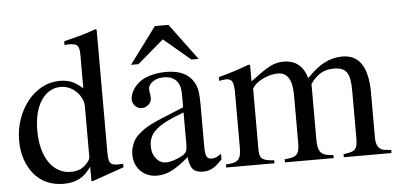

<svg xmlns="http://www.w3.org/2000/svg" viewBox="-52 -866 2023 980"><g transform="rotate(-5 960.0 -376.0)"><path d="M378.9 7.8V-64.5Q350.6 -23.4 316.9 -6.3Q283.2 10.7 236.3 10.7Q189.5 10.7 151.4 -6.3Q113.3 -23.4 86.4 -55.2Q59.6 -86.9 44.4 -130.9Q29.3 -174.8 29.3 -228.5Q29.3 -288.1 47.9 -339.8Q66.4 -391.6 97.7 -430.7Q128.9 -469.7 171.4 -492.2Q213.9 -514.6 261.7 -514.6Q295.9 -514.6 321.3 -504.4Q346.7 -494.1 378.9 -466.8V-638.7Q378.9 -672.9 368.7 -684.6Q358.4 -696.3 327.1 -696.3Q320.3 -696.3 314.9 -695.8Q309.6 -695.3 302.7 -694.3V-713.9Q329.1 -720.7 350.6 -726.1Q372.1 -731.4 391.1 -736.8Q410.2 -742.2 428.2 -748Q446.3 -753.9 466.8 -761.7L472.7 -758.8V-127Q472.7 -87.9 481.9 -75.7Q491.2 -63.5 521.5 -63.5Q526.4 -63.5 533.7 -64Q541 -64.5 547.9 -64.5V-46.9L383.8 10.7ZM378.9 -372.1Q378.9 -393.6 369.6 -413.6Q360.4 -433.6 344.7 -449.2Q329.1 -464.8 308.1 -474.1Q287.1 -483.4 264.6 -483.4Q233.4 -483.4 207.5 -468.3Q181.6 -453.1 163.6 -425.3Q145.5 -397.5 135.7 -358.9Q126 -320.3 126 -273.4Q126 -221.7 136.7 -179.7Q147.5 -137.7 167.5 -108.4Q187.5 -79.1 215.8 -63Q244.1 -46.9 279.3 -46.9Q332 -46.9 361.3 -82Q378.9 -101.6 378.9 -113.3Z M1049.8 -43.9Q1021.5 -12.7 1000 -1Q978.5 10.7 950.2 10.7Q916 10.7 899.4 -7.3Q882.8 -25.4 878.9 -70.3Q828.1 -26.4 790.5 -7.8Q752.9 10.7 716.8 10.7Q664.1 10.7 631.3 -22.5Q598.6 -55.7 598.6 -108.4Q598.6 -134.8 609.4 -161.1Q620.1 -187.5 638.7 -205.1Q656.2 -220.7 671.9 -231.9Q687.5 -243.2 711.4 -254.9Q735.4 -266.6 774.4 -282.7Q813.5 -298.8 877.9 -325.2V-393.6Q877.9 -439.5 856 -462.9Q834 -486.3 793 -486.3Q758.8 -486.3 735.8 -470.2Q712.9 -454.1 712.9 -431.6Q712.9 -418 716.8 -405.3Q716.8 -398.4 717.3 -394.5Q717.8 -390.6 717.8 -386.7Q717.8 -367.2 702.6 -353.5Q687.5 -339.8 668 -339.8Q648.4 -339.8 634.3 -354Q620.1 -368.2 620.1 -387.7Q620.1 -409.2 632.3 -431.6Q644.5 -454.1 666 -471.7Q688.5 -491.2 726.1 -502Q763.7 -512.7 807.6 -512.7Q858.4 -512.7 893.6 -496.1Q928.7 -479.5 946.3 -448.2Q959 -428.7 963.4 -402.8Q967.8 -377 967.8 -333V-117.2Q967.8 -80.1 974.6 -65.9Q981.4 -51.8 1001 -51.8Q1023.4 -51.8 1049.8 -72.3ZM877.9 -298.8Q827.1 -280.3 792.5 -263.2Q757.8 -246.1 736.3 -227.5Q714.8 -209 705.6 -188.5Q696.3 -168 696.3 -143.6V-138.7Q696.3 -102.5 716.8 -77.6Q737.3 -52.7 766.6 -52.7Q784.2 -52.7 806.2 -59.6Q828.1 -66.4 847.7 -77.1Q867.2 -87.9 872.6 -99.6Q877.9 -111.3 877.9 -136.7ZM941.4 -564.5 804.7 -679.7 669.9 -564.5H631.8L770.5 -751H839.8L978.5 -564.5Z M1073.2 -462.9Q1096.7 -468.8 1115.7 -474.6Q1134.8 -480.5 1153.3 -486.3Q1171.9 -492.2 1189.9 -498.5Q1208 -504.9 1229.5 -512.7L1237.3 -510.7V-426.8Q1272.5 -453.1 1296.9 -470.2Q1321.3 -487.3 1340.3 -496.6Q1359.4 -505.9 1375 -509.3Q1390.6 -512.7 1409.2 -512.7Q1500 -512.7 1527.3 -418Q1574.2 -467.8 1617.7 -490.2Q1661.1 -512.7 1710 -512.7Q1839.8 -512.7 1839.8 -315.4V-85Q1839.8 -21.5 1888.7 -18.6L1917 -15.6V0H1672.9V-15.6Q1697.3 -18.6 1711.4 -22.9Q1725.6 -27.3 1732.9 -35.6Q1740.2 -43.9 1742.7 -58.6Q1745.1 -73.2 1745.1 -97.7V-332Q1745.1 -367.2 1741.2 -390.6Q1737.3 -414.1 1727.5 -428.2Q1717.8 -442.4 1701.7 -448.7Q1685.5 -455.1 1662.1 -455.1Q1623 -455.1 1594.7 -439Q1566.4 -422.9 1541 -386.7V-105.5Q1541 -80.1 1544.4 -63Q1547.9 -45.9 1557.1 -35.6Q1566.4 -25.4 1582 -21Q1597.7 -16.6 1621.1 -15.6V0H1371.1V-15.6Q1394.5 -17.6 1409.7 -21.5Q1424.8 -25.4 1433.1 -34.2Q1441.4 -43 1444.3 -57.6Q1447.3 -72.3 1447.3 -95.7V-337.9Q1447.3 -455.1 1375 -455.1Q1343.8 -455.1 1310.1 -441.4Q1276.4 -427.7 1256.8 -408.2Q1242.2 -391.6 1242.2 -388.7V-74.2Q1242.2 -41 1257.3 -29.3Q1272.5 -17.6 1317.4 -15.6V0H1070.3V-15.6Q1093.8 -16.6 1108.9 -20.5Q1124 -24.4 1132.8 -33.2Q1141.6 -42 1145 -57.1Q1148.4 -72.3 1148.4 -94.7V-377Q1148.4 -418 1140.1 -433.1Q1131.8 -448.2 1109.4 -448.2Q1099.6 -448.2 1092.3 -446.8Q1085 -445.3 1073.2 -443.4Z"/></g></svg>

Font: Jomolhari
Style: Regular
Weight: 400
Designer: Christopher J. Fynn
Foundry: Christopher  J.  Fynn (Karma Drubgy¸ Tenzin).
Version: Version alpha 0.003c 2006